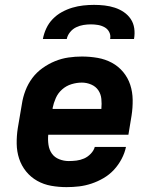

<svg xmlns="http://www.w3.org/2000/svg" viewBox="-20 -760 640 788"><path d="M253 8Q221 8 190 2.5Q159 -3 132.5 -18Q106 -33 87 -56.5Q68 -80 58.5 -109Q49 -138 48.5 -170Q48 -202 53 -234L70 -334Q74 -361 84.5 -388.5Q95 -416 112.5 -439.5Q130 -463 154.5 -480.5Q179 -498 206 -509Q233 -520 261 -524Q289 -528 316 -528Q349 -528 380.5 -522.5Q412 -517 439 -502.5Q466 -488 485.5 -464.5Q505 -441 514.5 -412Q524 -383 524.5 -350.5Q525 -318 520 -286L507 -207H178Q176 -186 179 -165.5Q182 -145 193 -129.5Q204 -114 223 -106.5Q242 -99 262 -99Q278 -99 294 -101Q310 -103 325 -109.5Q340 -116 352.5 -129Q365 -142 369 -157H497Q492 -132 479 -107.5Q466 -83 447.5 -63Q429 -43 405 -29Q381 -15 355.5 -6.5Q330 2 304.5 5Q279 8 253 8ZM196 -313H396Q398 -334 396 -354Q394 -374 383.5 -389.5Q373 -405 354.5 -413Q336 -421 316 -421Q295 -421 273.5 -414.5Q252 -408 235 -393Q218 -378 209 -357.5Q200 -337 196 -317ZM156 -600Q160 -622 170 -643.5Q180 -665 196.5 -682Q213 -699 234 -710.5Q255 -722 277 -728.5Q299 -735 321.5 -737.5Q344 -740 366 -740Q388 -740 409.5 -737.5Q431 -735 451 -728.5Q471 -722 488 -710.5Q505 -699 516.5 -682Q528 -665 531 -643.5Q534 -622 530 -600H432Q435 -615 428.5 -628Q422 -641 409.5 -648Q397 -655 382.5 -657.5Q368 -660 353 -660Q338 -660 322.5 -657.5Q307 -655 292.5 -648Q278 -641 267.5 -628Q257 -615 254 -600Z"/></svg>

Font: Iosevka Aile Extrabold Oblique
Style: Regular
Weight: 800
Italic angle: -9°
Designer: Belleve Invis
Foundry: Belleve Invis
Version: Version 31.1.0; ttfautohint (v1.8.4)